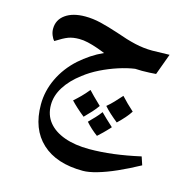

<svg xmlns="http://www.w3.org/2000/svg" viewBox="-102 -497 854 882"><g transform="rotate(15 324.5 -56.0)"><path d="M369 288Q243 288 173.5 224Q104 160 104 43Q104 -21 132.5 -81Q161 -141 213 -188Q238 -210 265 -228Q292 -246 323 -260Q304 -268 282 -275.5Q260 -283 238.5 -288Q217 -293 197 -293Q167 -293 145.5 -285Q124 -277 88 -254Q80 -262 74 -277Q68 -292 68 -307Q68 -350 103 -375Q138 -400 197 -400Q233 -400 271 -391Q309 -382 360 -365Q410 -347 451.5 -337.5Q493 -328 534 -328L616 -330L579 -229Q568 -228 549.5 -227Q531 -226 512.5 -226Q494 -226 480 -227Q444 -222 402.5 -208.5Q361 -195 321.5 -175.5Q282 -156 250 -131Q202 -95 175.5 -53Q149 -11 149 33Q149 81 176 114.5Q203 148 253 166Q303 184 371 184Q426 184 486 176.5Q546 169 613 154L626 193Q573 222 524.5 243.5Q476 265 436 276.5Q396 288 369 288ZM308 47Q288 31 271 15.5Q254 0 242 -13Q258 -27 274 -43Q290 -59 307 -80Q315 -71 330 -56Q345 -41 367 -20Q356 -4 341 12.5Q326 29 308 47ZM462 33Q442 17 425.5 2Q409 -13 396 -28Q412 -41 428 -58Q444 -75 460 -93Q474 -78 488.5 -63.5Q503 -49 520 -34Q501 -4 462 33ZM390 116Q375 105 360 91.5Q345 78 333 64Q349 48 363 33Q377 18 387 4Q397 14 412 28.5Q427 43 446 60Q428 80 413.5 94Q399 108 390 116Z"/></g></svg>

Font: Noto Naskh Arabic SemiBold
Style: Regular
Weight: 600
Designer: Monotype Design Team, David Williams, Mohamad Dakak and Nizar Qandah
Foundry: Monotype Imaging Inc.
Version: Version 2.016